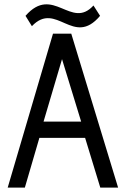

<svg xmlns="http://www.w3.org/2000/svg" viewBox="-20 -853 567 873"><path d="M517 0 304 -700H221L15 0H93L159 -226H367L436 0ZM349 -300H178L262 -584ZM405 -828C303 -716 221 -924 96 -781L125 -734C236 -851 313 -636 435 -781Z"/></svg>

Font: Advent Pro
Style: Medium
Weight: 500
Designer: Andreas Kalpakidis
Foundry: Andreas Kalpakidis
Version: Version 2.002 2008